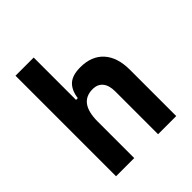

<svg xmlns="http://www.w3.org/2000/svg" viewBox="-201 -860 989 989"><g transform="rotate(-45 293.0 -366.0)"><path d="M73.7 0V-732.4H206.1V-423.8H218.8Q226.1 -476.1 254.4 -501.7Q282.7 -527.3 340.3 -527.3Q422.4 -527.3 467.3 -477.5Q512.2 -427.7 512.2 -336.9V0H379.9V-312.5Q379.9 -356 360.6 -379.4Q341.3 -402.8 305.7 -402.8Q206.1 -402.8 206.1 -266.6V0Z"/></g></svg>

Font: Caskaydia Cove
Style: Bold
Weight: 700
Monospace: yes
Designer: Aaron Bell
Foundry: Saja Typeworks
Version: Version 4.300; ttfautohint (v1.8.3)